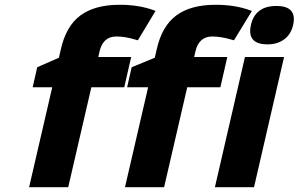

<svg xmlns="http://www.w3.org/2000/svg" viewBox="-20 -785 1252 805"><path d="M551 -618Q506 -632 468 -632Q413 -632 398 -572L392 -546H530L501 -419H363L266 0H102L199 -419H117L136 -503L227 -543L235 -578Q257 -676 317.5 -720.5Q378 -765 482 -765Q562 -765 625 -742L632 -739L558 -616ZM954 -618Q907 -632 870 -632Q815 -632 800 -572L794 -546H933L904 -419H765L668 0H504L601 -419H513L532 -503L629 -543L637 -578Q659 -676 719.5 -720.5Q780 -765 884 -765Q965 -765 1028 -742L1036 -739L961 -616ZM1139 -760Q1227 -760 1209 -680Q1200 -641 1171.5 -620Q1143 -599 1102 -599Q1014 -599 1032 -680Q1050 -760 1139 -760ZM1171 -546 1045 0H881L1007 -546Z"/></svg>

Font: Passageway
Style: BdIt
Weight: 700
Foundry: Ascender Corporation
Version: Version 1.11